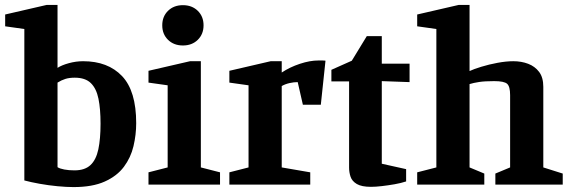

<svg xmlns="http://www.w3.org/2000/svg" viewBox="-20 -751 2322 781"><path d="M279 10Q251 10 214 6.5Q177 3 141 -3.5Q105 -10 79 -17V-633L1 -644V-692L170 -731H214V-475Q231 -486 260 -494Q289 -502 318 -502Q419 -502 476.5 -441.5Q534 -381 534 -250Q534 -203 523 -156.5Q512 -110 484 -72.5Q456 -35 406 -12.5Q356 10 279 10ZM283 -58Q325 -58 348 -79.5Q371 -101 380 -143.5Q389 -186 389 -248Q389 -308 380.5 -349.5Q372 -391 349.5 -413Q327 -435 284 -435Q262 -435 246 -430Q230 -425 214 -415V-71Q223 -65 241.5 -61.5Q260 -58 283 -58Z M584 0V-50L662 -70V-404L584 -415V-463L753 -502H797V-70L875 -50V0ZM724 -566Q687 -566 663.5 -589Q640 -612 640 -648Q640 -684 663.5 -707Q687 -730 724 -730Q761 -730 784.5 -707Q808 -684 808 -648Q808 -612 784.5 -589Q761 -566 724 -566Z M913 0V-50L991 -70V-404L913 -415V-463L1081 -502H1126V-456Q1159 -478 1200 -491.5Q1241 -505 1275 -505Q1281 -505 1290.5 -505Q1300 -505 1304 -504L1285 -325H1212L1191 -417Q1175 -417 1157.5 -413Q1140 -409 1126 -401V-70L1242 -50V0Z M1489 9Q1451 9 1431.5 -2.5Q1412 -14 1406 -32Q1400 -50 1400 -69V-420H1328V-467L1411 -504L1472 -604H1533V-492H1646V-417L1533 -421V-85L1632 -63V-13Q1611 -6 1585 -1.5Q1559 3 1533.5 6Q1508 9 1489 9Z M1677 0V-50L1755 -70V-633L1677 -644V-692L1846 -731H1890V-462Q1907 -470 1938 -479.5Q1969 -489 2004 -495.5Q2039 -502 2068 -502Q2101 -502 2128.5 -491.5Q2156 -481 2173 -458.5Q2190 -436 2190 -398V-70L2269 -45V0H1995V-45L2055 -70V-364Q2055 -399 2043 -410Q2031 -421 1990 -421Q1952 -421 1929 -417.5Q1906 -414 1890 -409V-70L1950 -45V0Z"/></svg>

Font: Manuale
Style: Regular
Weight: 400
Designer: Eduardo Tunni / Pablo Cosgaya
Foundry: Eduardo Tunni / Pablo Cosgaya
Version: Version 1.002